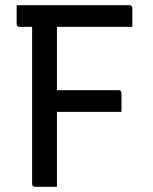

<svg xmlns="http://www.w3.org/2000/svg" viewBox="-20 -720 590 740"><path d="M199.4 0Q178.2 0 157.3 0Q136.4 0 114.8 0Q111.8 0 109.3 -1.5Q106.8 -3 105.3 -5.3Q103.8 -7.6 103.8 -11Q103.8 -93.3 103.8 -174.3Q103.8 -255.2 103.8 -335.4Q103.8 -415.7 103.8 -496.2Q103.8 -576.8 103.8 -657.5H207.9L199.4 -639.2Q199.4 -615.5 199.4 -591.6Q199.4 -567.7 199.4 -544.6Q199.4 -467 199.4 -389.1Q199.4 -311.3 199.4 -237.6Q199.4 -163.9 199.4 -98Q199.4 -73.9 199.4 -49.2Q199.4 -24.5 199.4 0ZM44.1 -700H479Q483 -700 485 -698.5Q487 -697 488.5 -694.7Q490 -692.4 490 -689Q490 -675.9 490 -664.3Q490 -652.7 490 -641.4Q490 -630.1 490 -616.5H55.1Q52.1 -616.5 49.6 -618Q47.1 -619.5 45.6 -622Q44.1 -624.5 44.1 -627.5Q44.1 -647.9 44.1 -663.9Q44.1 -680 44.1 -700ZM153.2 -372.4H437.3Q442.3 -372.4 445.3 -369.4Q448.3 -366.4 448.3 -361.4Q448.3 -348.4 448.3 -336.2Q448.3 -323.9 448.3 -312.6Q448.3 -301.3 448.3 -288.9H153.2Z"/></svg>

Font: Recursive Sans Linear Light
Style: Regular
Weight: 300
Version: Version 1.085